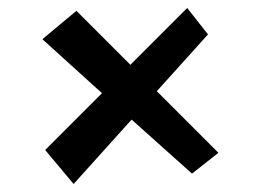

<svg xmlns="http://www.w3.org/2000/svg" viewBox="-20 -554 652 480"><path d="M460 -120 309 -255 164 -94 93 -179 235 -321 86 -456 171 -527 306 -392 448 -534 500 -468 372 -326 526 -172Z"/></svg>

Font: Joti One
Style: Regular
Weight: 400
Designer: Eduardo Rodriguez Tunni
Foundry: Eduardo Rodriguez Tunni
Version: Version 1.001